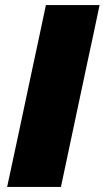

<svg xmlns="http://www.w3.org/2000/svg" viewBox="-20 -733 410 753"><path d="M8 0Q20.5 -56.5 31.5 -109.5Q42.5 -162 57.5 -231L109 -473.5Q124 -544.5 136 -599.5Q147.5 -654 160 -713H370.5Q358.5 -654.5 346.5 -599Q334.5 -543.5 319.5 -473.5L268 -231Q253.5 -162 242.2 -109.2Q231 -56.5 219 0Z"/></svg>

Font: Heraclito ExtraBold
Style: Italic
Weight: 800
Italic angle: -12°
Designer: Kostas Bartsokas (font) & Cristiano Sobral (main changes)
Foundry: Kostas Bartsokas (font) & Cristiano Sobral (main changes)
Version: Version 1.00;July 8, 2020;FontCreator 13.0.0.2655 64-bit